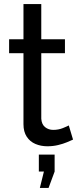

<svg xmlns="http://www.w3.org/2000/svg" viewBox="-20 -716 392 949"><path d="M341 -26Q330 -21 311 -13Q292 -5 267 1Q242 7 214 7Q182 7 155 -4.5Q128 -16 112 -40.5Q96 -65 96 -102V-453H25V-522H96V-696H184V-522H301V-453H184V-129Q186 -101 203 -87.5Q220 -74 243 -74Q269 -74 291 -83Q313 -92 320 -96ZM177 213 197 132H172V48H250V132L220 213Z"/></svg>

Font: Raleway Thin Medium
Style: Regular
Weight: 500
Version: Version 4.026